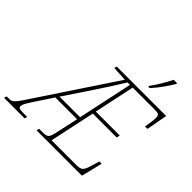

<svg xmlns="http://www.w3.org/2000/svg" viewBox="-288 -1139 1347 1347"><g transform="rotate(45 386.0 -465.5)"><path d="M598 -771H613C653 -814 699 -879 724 -923V-931H691C664 -876 630 -821 599 -779ZM-61 0H143L148 -20H112C69 -20 62 -25 62 -42C62 -53 66 -66 96 -112L191 -256H407L372 -95C357 -25 351 -20 291 -20H266L261 0H711L750 -157H727L713 -110C690 -30 683 -25 618 -25H385L457 -362H695L699 -387H462L526 -689H733C785 -689 792 -686 792 -649C792 -630 784 -578 780 -557H804L833 -714H342L337 -695L448 -689L62 -108C4 -19 -4 -20 -39 -20H-56ZM208 -281 347 -489C388 -551 445 -639 475 -689H499L412 -281Z"/></g></svg>

Font: Noto Serif SemiCondensed Thin
Style: Italic
Weight: 100
Width: 4
Italic angle: -12°
Designer: Monotype Design Team
Foundry: Monotype Imaging Inc.
Version: Version 2.013